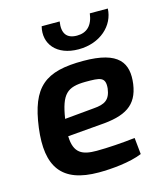

<svg xmlns="http://www.w3.org/2000/svg" viewBox="-108 -791 765 886"><g transform="rotate(-15 274.0 -348.0)"><path d="M312 -561C416 -561 487 -628 490 -708H404C397 -652 368 -624 321 -624C272 -624 251 -652 260 -708H174C154 -628 207 -561 312 -561ZM317 -504C136 -504 65 -449 40 -258C17 -78 77 12 255 12C317 12 405 4 463 -20L455 -99C396 -92 323 -87 271 -87C204 -87 163 -103 161 -186L316 -199C439 -207 499 -242 513 -341C526 -439 489 -504 317 -504ZM394 -352C387 -299 362 -284 308 -280L168 -267C186 -382 215 -407 302 -408C373 -408 399 -407 394 -352Z"/></g></svg>

Font: Exo 2 Semi Bold
Style: Italic
Weight: 600
Italic angle: -8°
Designer: Natanael Gama
Version: Version 1.001;PS 001.001;hotconv 1.0.88;makeotf.lib2.5.64775